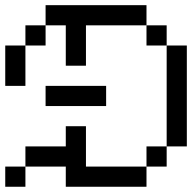

<svg xmlns="http://www.w3.org/2000/svg" viewBox="-20 -712 732 732"><path d="M0 -538.5H76.9V-461.5H0ZM0 -461.5H76.9V-384.6H0ZM76.9 -615.4H153.8V-538.5H76.9ZM153.8 -692.3H230.8V-615.4H153.8ZM230.8 -692.3H307.7V-615.4H230.8ZM307.7 -692.3H384.6V-615.4H307.7ZM384.6 -692.3H461.5V-615.4H384.6ZM461.5 -692.3H538.5V-615.4H461.5ZM538.5 -615.4H615.4V-538.5H538.5ZM615.4 -538.5H692.3V-461.5H615.4ZM615.4 -461.5H692.3V-384.6H615.4ZM615.4 -384.6H692.3V-307.7H615.4ZM615.4 -307.7H692.3V-230.8H615.4ZM615.4 -230.8H692.3V-153.8H615.4ZM538.5 -153.8H615.4V-76.9H538.5ZM461.5 -76.9H538.5V0H461.5ZM384.6 -76.9H461.5V0H384.6ZM307.7 -76.9H384.6V0H307.7ZM230.8 -76.9H307.7V0H230.8ZM230.8 -153.8H307.7V-76.9H230.8ZM153.8 -153.8H230.8V-76.9H153.8ZM76.9 -153.8H153.8V-76.9H76.9ZM0 -76.9H76.9V0H0ZM230.8 -230.8H307.7V-153.8H230.8ZM230.8 -384.6H307.7V-307.7H230.8ZM153.8 -384.6H230.8V-307.7H153.8ZM307.7 -384.6H384.6V-307.7H307.7ZM230.8 -538.5H307.7V-461.5H230.8ZM230.8 -615.4H307.7V-538.5H230.8Z"/></svg>

Font: Jacquarda Bastarda 9
Style: Regular
Weight: 400
Designer: Sarah Cadigan-Fried
Version: Version 1.000; ttfautohint (v1.8.4.7-5d5b)